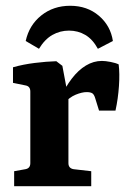

<svg xmlns="http://www.w3.org/2000/svg" viewBox="-20 -645 450 665"><path d="M188 -303Q206 -343 228.5 -372.5Q251 -402 277.5 -418Q304 -434 333 -434Q345 -434 363 -430.5Q381 -427 391 -422Q395 -391 392 -347Q389 -303 380 -262H323L310 -304Q306 -318 299.5 -322Q293 -326 280 -326Q264 -326 242 -317Q220 -308 200 -285ZM217 -305V-80Q217 -62 235 -59L296 -52V0H29V-52L68 -59Q85 -62 85 -80V-328Q85 -346 69 -349L25 -358V-412Q60 -422 100.5 -427Q141 -432 175 -433L196 -417ZM223 -625Q282 -625 322.5 -590.5Q363 -556 371 -503L319 -476Q301 -509 275.5 -524Q250 -539 219 -539Q188 -539 161.5 -524Q135 -509 115 -476L69 -503Q81 -558 123 -591.5Q165 -625 223 -625Z"/></svg>

Font: Yrsa
Style: Regular
Weight: 400
Designer: Anna Giedrys (Yrsa+Rasa design), David Brezina (Yrsa art-direction, Rasa art-direction, design)
Foundry: Rosetta Type Foundry
Version: Version 2.004